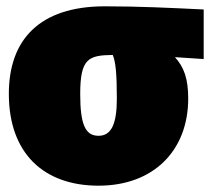

<svg xmlns="http://www.w3.org/2000/svg" viewBox="-20 -566 665 608"><path d="M625 -536C521 -541 422 -546 312 -546C105 -546 8 -440 8 -269C8 -79 120 22 292 22C467 22 576 -90 576 -254C576 -316 563 -353 534 -385L625 -379ZM292 -136C251 -136 234 -170 234 -268C234 -381 260 -391 337 -392C346 -371 350 -334 350 -254C350 -174 333 -136 292 -136Z"/></svg>

Font: Fira Sans Ultra
Style: Regular
Weight: 950
Designer: Carrois Corporate & Edenspiekermann AG
Foundry: Carrois Corporate GbR & Edenspiekermann AG
Version: Version 4.203;PS 004.203;hotconv 1.0.88;makeotf.lib2.5.64775